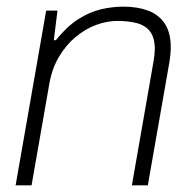

<svg xmlns="http://www.w3.org/2000/svg" viewBox="-20 -558 578 578"><path d="M27 0 119 -526H153L142 -437H148Q182 -479 216 -500.5Q250 -522 284 -530Q318 -538 352 -538Q394 -538 426 -526Q458 -514 476 -487Q494 -460 494 -416Q494 -406 493 -394.5Q492 -383 490 -371L425 0H377L442 -372Q444 -383 445 -393Q446 -403 446 -410Q446 -445 431.5 -463.5Q417 -482 391.5 -488.5Q366 -495 333 -495Q302 -495 269.5 -483Q237 -471 208 -447Q179 -423 157.5 -387Q136 -351 128 -303L75 0Z"/></svg>

Font: Archivo SemiBold Thin
Style: Italic
Weight: 250
Italic angle: -10°
Version: Version 2.001